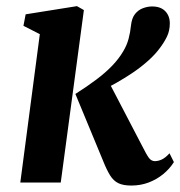

<svg xmlns="http://www.w3.org/2000/svg" viewBox="-20 -580 572 610"><path d="M44.5 0 106.5 -471.5 54.5 -498 61.5 -534.5 224.5 -560.5 246.5 -548 173 0ZM397 9.5Q371.5 9.5 356 2Q340.5 -5.5 329.8 -22.8Q319 -40 307.5 -69L219.5 -281.5Q256.5 -305 285.5 -326.8Q314.5 -348.5 336 -370.8Q357.5 -393 371.5 -417Q383 -436 388.5 -456.8Q394 -477.5 396 -498Q398.5 -522.5 409.2 -535.8Q420 -549 434.8 -554.2Q449.5 -559.5 463 -559.5Q490.5 -559.5 505 -544.5Q519.5 -529.5 519.5 -506Q519.5 -482 510.2 -463.2Q501 -444.5 488 -427.5Q473 -407 451.2 -387.5Q429.5 -368 403.5 -350.2Q377.5 -332.5 350 -317Q322.5 -301.5 296 -288.5L319.5 -331.5L431 -117.5Q445.5 -88.5 453.2 -78.2Q461 -68 472 -68Q483 -68 494.5 -73.5Q506 -79 518.5 -93L532.5 -65Q518.5 -43 497.8 -26.2Q477 -9.5 451.8 0Q426.5 9.5 397 9.5Z"/></svg>

Font: Merriweather 36pt
Style: Bold Italic
Weight: 700
Italic angle: -7.8°
Version: Version 2.101